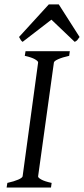

<svg xmlns="http://www.w3.org/2000/svg" viewBox="-20 -846 379 866"><path d="M292 -594.2Q261.2 -587.4 242.7 -579.1Q224.1 -570.8 223.1 -564L151.9 -50.8Q150.9 -44.9 166 -36.4Q181.2 -27.8 212.9 -21L210 0H9.8L13.2 -21Q43.9 -27.8 62.3 -35.9Q80.6 -43.9 82 -50.8L151.9 -564Q152.8 -569.8 137.7 -578.6Q122.6 -587.4 91.8 -594.2L95.2 -615.2H294.9ZM338.9 -679.2Q332 -669.4 328.4 -665Q324.7 -660.6 316.9 -657.2L211.9 -757.3L82 -657.2Q77.6 -660.2 74.2 -664.8Q70.8 -669.4 65.9 -679.2L200.2 -826.2H245.1Z"/></svg>

Font: Gentium Plus Afr
Style: Italic
Weight: 400
Italic angle: -8°
Designer: J. Victor Gaultney, Annie Olsen, Iska Routamaa, Becca Hirsbrunner
Foundry: SIL International
Version: Version 5.000